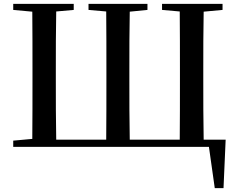

<svg xmlns="http://www.w3.org/2000/svg" viewBox="-20 -755 1214 987"><path d="M48 0H1054L1084 212H1129L1140 -37H1027C1025 -139 1025 -241 1025 -347V-391C1025 -494 1025 -596 1027 -695L1124 -704V-735H813V-704L904 -696C905 -596 905 -494 905 -391V-347C905 -240 905 -137 904 -37H647C645 -137 645 -240 645 -347V-391C645 -494 645 -596 647 -695L738 -704V-735H435V-704L526 -696C527 -596 527 -494 527 -391V-347C527 -241 527 -139 526 -37H269C267 -137 267 -240 267 -347V-391C267 -494 267 -596 269 -696L359 -704V-735H48V-704L146 -695C147 -596 147 -494 147 -391V-347C147 -242 147 -141 146 -41L48 -32Z"/></svg>

Font: Noto Serif CJK HK SemiBold
Style: Regular
Weight: 600
Designer: Ryoko NISHIZUKA 西塚涼子 (kana & ideographs); Frank Grießhammer (Latin, Greek & Cyrillic); Wenlong ZHANG 张文龙 (bopomofo); San
Foundry: Adobe
Version: Version 2.001;hotconv 1.1.0;makeotfexe 2.6.0